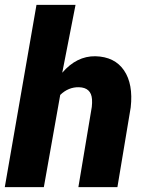

<svg xmlns="http://www.w3.org/2000/svg" viewBox="-30 -770 602 790"><path d="M226.1 -470.7Q285.2 -539.6 362.3 -538.6Q441.9 -536.6 480.2 -480.5Q518.6 -424.3 507.8 -328.1L453.1 0H292.5L347.7 -330.1Q349.6 -346.7 348.6 -361.3Q345.2 -409.7 294.9 -411.1Q251.5 -412.1 217.8 -379.4L150.4 0H-10.3L120.1 -750H280.8Z"/></svg>

Font: TypoPRO Roboto
Style: Italic
Weight: 900
Italic angle: -12°
Designer: Google
Version: Version 2.136; 2016